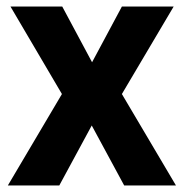

<svg xmlns="http://www.w3.org/2000/svg" viewBox="-20 -617 561 586"><path d="M169 -330 4 -51H161L260 -234L359 -51H517L352 -330L510 -597H352L261 -427L170 -597H12Z"/></svg>

Font: Noto Sans Tamil UI SemiCondensed
Style: Bold
Weight: 700
Width: 4
Designer: Jelle Bosma - Monotype Design Team
Foundry: Monotype Imaging Inc.
Version: Version 2.004